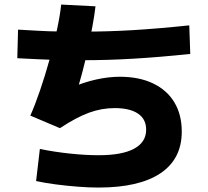

<svg xmlns="http://www.w3.org/2000/svg" viewBox="-20 -828 920 851"><path d="M140 -25.6 156.7 -167.8Q222.2 -154.4 291.1 -147.2Q360 -140 416.7 -140Q521.1 -140 574.4 -168.9Q627.8 -197.8 627.8 -253.3Q627.8 -300 591.7 -324.4Q555.6 -348.9 487.8 -348.9Q431.1 -348.9 375.6 -328.9Q320 -308.9 245.6 -260L114.4 -315.6Q135.6 -363.3 157.8 -428.3Q180 -493.3 199.4 -563.3Q218.9 -633.3 232.8 -697.8Q246.7 -762.2 251.1 -807.8L403.3 -800Q398.9 -761.1 389.4 -710Q380 -658.9 368.3 -605.6Q356.7 -552.2 343.9 -503.9Q331.1 -455.6 318.9 -420L293.3 -438.9Q351.1 -463.3 406.1 -475.6Q461.1 -487.8 511.1 -487.8Q596.7 -487.8 658.3 -458.3Q720 -428.9 752.8 -374.4Q785.6 -320 785.6 -244.4Q785.6 -123.3 691.1 -60Q596.7 3.3 416.7 3.3Q373.3 3.3 324.4 -0.6Q275.6 -4.4 227.8 -10.6Q180 -16.7 140 -25.6ZM56.7 -570 60 -696.7Q98.9 -694.4 147.8 -691.7Q196.7 -688.9 248.9 -688.3Q301.1 -687.8 348.9 -687.8Q456.7 -687.8 568.9 -694.4Q681.1 -701.1 818.9 -715.6L823.3 -588.9Q683.3 -574.4 570 -567.8Q456.7 -561.1 347.8 -561.1Q300 -561.1 246.7 -562.2Q193.3 -563.3 144.4 -565.6Q95.6 -567.8 56.7 -570Z"/></svg>

Font: Paperlogy 8 ExtraBold
Style: Regular
Weight: 800
Designer: redesigned by Lee Juim, glyphs from Gmarket Sans & Montserrat
Foundry: PT&
Version: Version 1.001